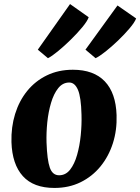

<svg xmlns="http://www.w3.org/2000/svg" viewBox="-20 -913 692 947"><path d="M339.5 -569Q442 -569 496.8 -511.8Q551.5 -454.5 555 -345Q557.5 -271.5 536.8 -206.5Q516 -141.5 475.5 -92Q435 -42.5 377.5 -14.2Q320 14 248.5 14Q145.5 14 92.8 -44.2Q40 -102.5 36.5 -212Q34.5 -286 54.5 -350.8Q74.5 -415.5 114.2 -464.5Q154 -513.5 211 -541.2Q268 -569 339.5 -569ZM321.5 -506Q289.5 -506 267.2 -478.2Q245 -450.5 231.8 -405.8Q218.5 -361 213.2 -309.5Q208 -258 209.5 -210Q212.5 -123.5 225.8 -86Q239 -48.5 271.5 -48.5Q304 -48.5 325.8 -76.2Q347.5 -104 360.2 -148.8Q373 -193.5 378.2 -245.8Q383.5 -298 382 -347Q380 -433.5 364.5 -469.8Q349 -506 321.5 -506ZM166.5 -668 325.5 -893 417.5 -828Q411 -809 386 -778.8Q361 -748.5 328.5 -716.8Q296 -685 265.5 -660Q235 -635 216.5 -626ZM401.5 -668 559.5 -886 651.5 -822Q644 -802.5 619.2 -773.2Q594.5 -744 562.8 -713.5Q531 -683 500.8 -659Q470.5 -635 451.5 -626Z"/></svg>

Font: Merriweather Black
Style: Italic
Weight: 900
Italic angle: -7.8°
Designer: Eben Sorkin
Foundry: Eben Sorkin
Version: Version 2.200;gftools[0.9.31]